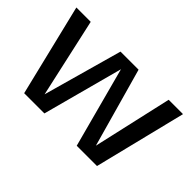

<svg xmlns="http://www.w3.org/2000/svg" viewBox="-102 -1002 1329 1329"><g transform="rotate(45 562.0 -337.5)"><path d="M197 0 33 -675H173.5L302.5 -94.5L465 -675H642L805 -94L936.5 -675H1077L910 0H711.5L553.5 -591L395 0Z"/></g></svg>

Font: Anybody ExtraExpanded Medium
Style: Regular
Weight: 500
Width: 8
Designer: Tyler Finck
Foundry: Etcetera Type Company
Version: Version 1.010; ttfautohint (v1.8.3) -l 8 -r 50 -G 200 -x 14 